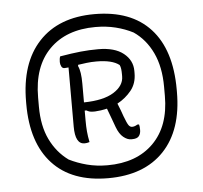

<svg xmlns="http://www.w3.org/2000/svg" viewBox="-45 -807 690 653"><g transform="rotate(-5 300.0 -480.0)"><path d="M300 -760Q425 -760 491 -688Q557 -616 557 -480V-472Q557 -342 489.5 -271Q422 -200 299 -200Q175 -200 109 -271.5Q43 -343 43 -475V-483Q43 -615 110.5 -687.5Q178 -760 300 -760ZM300 -716Q200 -716 142.5 -658Q85 -600 85 -494V-463Q85 -397 107.5 -350.5Q130 -304 170 -275Q198 -261 230.5 -252.5Q263 -244 300 -244Q400 -244 457.5 -301.5Q515 -359 515 -462V-493Q515 -561 492 -609.5Q469 -658 428 -686Q401 -700 369 -708Q337 -716 300 -716ZM303 -640Q359 -640 389 -616Q419 -592 419 -556V-548Q419 -513 399.5 -489Q380 -465 352 -450Q357 -438 361.5 -426Q366 -414 369 -405Q378 -381 383 -374Q388 -367 395 -367Q404 -367 413 -373H419Q420 -370 420.5 -365.5Q421 -361 421 -354Q421 -341 414.5 -333Q408 -325 391 -325H388Q375 -325 361.5 -336Q348 -347 339 -371Q334 -385 327.5 -402.5Q321 -420 315 -436Q294 -431 274 -430H268Q260 -430 255 -431.5Q250 -433 245 -436H239V-403Q239 -381 240.5 -364.5Q242 -348 246 -328Q237 -325 229 -325Q197 -325 197 -385V-587Q189 -586 183 -586Q176 -586 172.5 -593Q169 -600 169 -608Q169 -620 172 -627Q213 -634 242.5 -637Q272 -640 303 -640ZM239 -528V-464Q306 -465 341 -487Q376 -509 376 -541V-548Q376 -558 375 -566Q374 -574 371 -580Q347 -599 293 -599Q275 -599 259 -597Q243 -595 230 -593V-588Q239 -570 239 -528Z"/></g></svg>

Font: Recursive Sn Csl St Lt
Style: Regular
Weight: 300
Version: Version 1.079;hotconv 1.0.112;makeotfexe 2.5.65598; ttfautoh